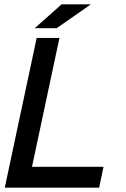

<svg xmlns="http://www.w3.org/2000/svg" viewBox="-20 -865 579 885"><path d="M2 0 149 -690H254L107 0ZM52 0 72 -96H457L437 0ZM140 -735 264 -845H399L241 -735Z"/></svg>

Font: Radio Canada Big
Style: Italic
Weight: 400
Italic angle: -12°
Designer: Étienne Aubert Bonn
Foundry: Coppers and Brasses
Version: Version 1.001